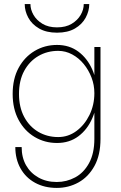

<svg xmlns="http://www.w3.org/2000/svg" viewBox="-20 -690 590 940"><path d="M55 30Q55 89 80.5 134.5Q106 180 152 205Q198 230 258 230Q316 230 364.5 203Q413 176 442.5 122.5Q472 69 472 -10V-460H442V-10Q442 61 416 108.5Q390 156 348 178.5Q306 201 258 201Q207 201 168 179Q129 157 107.5 119Q86 81 86 30ZM42 -230Q42 -157 71 -103Q100 -49 149.5 -19.5Q199 10 259 10Q320 10 364 -23Q408 -56 432 -111.5Q456 -167 456 -230Q456 -294 432 -349Q408 -404 364 -437Q320 -470 259 -470Q199 -470 149.5 -440.5Q100 -411 71 -357.5Q42 -304 42 -230ZM73 -230Q73 -296 98.5 -343Q124 -390 167.5 -415.5Q211 -441 265 -441Q301 -441 333.5 -423.5Q366 -406 390 -376.5Q414 -347 428 -310.5Q442 -274 442 -234Q442 -176 418 -127Q394 -78 354 -48.5Q314 -19 265 -19Q211 -19 167.5 -44.5Q124 -70 98.5 -117.5Q73 -165 73 -230ZM101 -670Q101 -636 118.5 -603.5Q136 -571 171.5 -550.5Q207 -530 259 -530Q312 -530 347 -550.5Q382 -571 399.5 -603.5Q417 -636 417 -670H390Q390 -643 375 -617Q360 -591 331 -573.5Q302 -556 259 -556Q217 -556 188 -573.5Q159 -591 144 -617Q129 -643 129 -670Z"/></svg>

Font: Jost ExtraLight
Style: Regular
Weight: 250
Version: Version 3.710